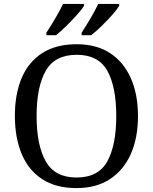

<svg xmlns="http://www.w3.org/2000/svg" viewBox="-20 -951 782 981"><path d="M371 10Q265 10 195 -36Q125 -82 90.5 -165Q56 -248 56 -359Q56 -470 90.5 -552Q125 -634 195.5 -679.5Q266 -725 372 -725Q473 -725 542.5 -679.5Q612 -634 648.5 -551.5Q685 -469 685 -358Q685 -247 648.5 -164.5Q612 -82 542 -36Q472 10 371 10ZM371 -44Q483 -44 528.5 -127Q574 -210 574 -358Q574 -507 528.5 -589Q483 -671 372 -671Q260 -671 213.5 -589Q167 -507 167 -358Q167 -210 213.5 -127Q260 -44 371 -44ZM397 -784Q418 -816 442 -856.5Q466 -897 482 -931H589V-921Q579 -904 553.5 -875Q528 -846 498.5 -817.5Q469 -789 446 -771H397ZM217 -784Q238 -816 262 -856.5Q286 -897 302 -931H409V-921Q399 -904 373 -875Q347 -846 318 -817.5Q289 -789 266 -771H217Z"/></svg>

Font: Noto Serif Dives Akuru
Style: Regular
Weight: 400
Designer: Fernando Caro
Foundry: Fernando Caro
Version: Version 2.000; ttfautohint (v1.8.4.7-5d5b)